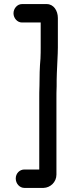

<svg xmlns="http://www.w3.org/2000/svg" viewBox="-20 -771 348 939"><path d="M87 -661H179V-538C179 -524 179 -506 178 -485C174 -442 173 -396 173 -351C172 -330 172 -308 172 -286V58H99C76 58 57 77 57 102C57 127 76 148 99 148H193C226 147 256 120 256 83V-286C256 -307 256 -328 257 -349C257 -370 257 -391 258 -413C259 -450 263 -504 263 -538V-683C263 -719 242 -751 209 -751H87C65 -751 46 -730 46 -706C46 -682 65 -661 87 -661Z"/></svg>

Font: Electronic
Style: Circ
Weight: 900
Version: Version 1.011